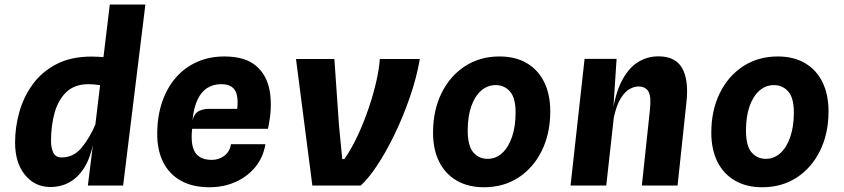

<svg xmlns="http://www.w3.org/2000/svg" viewBox="-20 -800 3640 828"><path d="M197.5 6.5Q130 6.5 87.5 -46Q45 -98.5 45 -185Q45 -251.5 63.5 -317.2Q82 -383 121.5 -437Q161 -491 223.8 -523.5Q286.5 -556 374.5 -556Q400 -556 437.8 -552.8Q475.5 -549.5 512.5 -544Q549.5 -538.5 571.5 -531.5L461 -421.5Q452 -425 438.8 -428Q425.5 -431 411 -433Q396.5 -435 383.5 -436Q370.5 -437 362 -437Q302 -437 266.5 -403.2Q231 -369.5 215.5 -313.8Q200 -258 200 -192Q200 -163 209.8 -142Q219.5 -121 246 -121Q297.5 -121 332.8 -164Q368 -207 392.5 -266L403 -229.5L382 -180.5Q369 -117.5 342.8 -76Q316.5 -34.5 279.5 -14Q242.5 6.5 197.5 6.5ZM359 0 382.5 -190 453.5 -780.5H607L511 0Z M883 7.5Q810.5 7.5 760 -20.8Q709.5 -49 683.5 -101.2Q657.5 -153.5 658 -224.5Q658.5 -300 679.5 -361Q700.5 -422 738.8 -465.8Q777 -509.5 830 -533Q883 -556.5 947.5 -556.5Q1037.5 -556.5 1085 -515.5Q1132.5 -474.5 1143.8 -404Q1155 -333.5 1135.5 -244.5H808.5Q803.5 -196.5 811.2 -167Q819 -137.5 839.8 -124Q860.5 -110.5 893 -110.5Q924 -110.5 947.5 -128.2Q971 -146 976 -178H1124.5Q1115.5 -122 1081.5 -80.2Q1047.5 -38.5 996.2 -15.5Q945 7.5 883 7.5ZM810 -280.5Q817.5 -310 836.2 -320.2Q855 -330.5 880 -330.5H1003Q1007 -366.5 1001.5 -390Q996 -413.5 979.8 -425.2Q963.5 -437 934 -437Q900.5 -437 874.5 -421Q848.5 -405 832 -370.5Q815.5 -336 810 -280.5Z M1327 0 1256.5 -545.5H1422L1442 -257.5L1456 -114H1465Q1497.5 -160.5 1524.2 -218.8Q1551 -277 1571.2 -337.5Q1591.5 -398 1603.5 -452.2Q1615.5 -506.5 1618 -545.5H1790.5Q1776.5 -464 1747 -379.2Q1717.5 -294.5 1680.5 -218.2Q1643.5 -142 1605.2 -84.8Q1567 -27.5 1535.5 0Z M2067 7.5Q1999 7.5 1949.8 -21Q1900.5 -49.5 1874 -102.2Q1847.5 -155 1847.5 -228Q1847.5 -324 1884 -398.2Q1920.5 -472.5 1985.2 -514.5Q2050 -556.5 2134 -556.5Q2203 -556.5 2252 -527.5Q2301 -498.5 2327 -445.5Q2353 -392.5 2353 -320Q2353 -224 2316.5 -150Q2280 -76 2215.8 -34.2Q2151.5 7.5 2067 7.5ZM2083 -115Q2118.5 -115 2145.8 -140Q2173 -165 2188.2 -210Q2203.5 -255 2203.5 -315Q2203.5 -378 2179.2 -405.5Q2155 -433 2118 -433Q2082 -433 2054.8 -409Q2027.5 -385 2012.2 -341Q1997 -297 1997 -237.5Q1997 -171 2021 -143Q2045 -115 2083 -115Z M2440.5 0 2501 -546H2639L2621 -271L2619.5 -302.5Q2632.5 -395.5 2661.5 -451.2Q2690.5 -507 2731 -532Q2771.5 -557 2819 -557Q2893.5 -557 2922 -505.8Q2950.5 -454.5 2940.5 -361.5L2902 0H2748L2783 -328.5Q2789 -385 2776 -406Q2763 -427 2732.5 -427Q2716 -427 2696 -416.5Q2676 -406 2657.5 -377Q2639 -348 2627 -293L2594.5 0Z M3267 7.5Q3199 7.5 3149.8 -21Q3100.5 -49.5 3074 -102.2Q3047.5 -155 3047.5 -228Q3047.5 -324 3084 -398.2Q3120.5 -472.5 3185.2 -514.5Q3250 -556.5 3334 -556.5Q3403 -556.5 3452 -527.5Q3501 -498.5 3527 -445.5Q3553 -392.5 3553 -320Q3553 -224 3516.5 -150Q3480 -76 3415.8 -34.2Q3351.5 7.5 3267 7.5ZM3283 -115Q3318.5 -115 3345.8 -140Q3373 -165 3388.2 -210Q3403.5 -255 3403.5 -315Q3403.5 -378 3379.2 -405.5Q3355 -433 3318 -433Q3282 -433 3254.8 -409Q3227.5 -385 3212.2 -341Q3197 -297 3197 -237.5Q3197 -171 3221 -143Q3245 -115 3283 -115Z"/></svg>

Font: Spline Sans Mono
Style: Italic
Weight: 400
Italic angle: -4°
Monospace: yes
Designer: Eben Sorkin, Mirko Velimirovic
Foundry: Sorkin Type
Version: Version 1.004